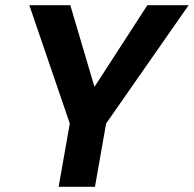

<svg xmlns="http://www.w3.org/2000/svg" viewBox="-20 -720 747 740"><path d="M206 0 249 -244 93 -700H251L345 -382H342L548 -700H707L389 -244L346 0Z"/></svg>

Font: DM Sans 10pt ExtraBold
Style: Italic
Weight: 800
Italic angle: -10°
Version: Version 4.004;gftools[0.9.30]